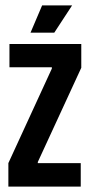

<svg xmlns="http://www.w3.org/2000/svg" viewBox="-20 -691 331 711"><path d="M11 0V-87L172 -437V-442H15V-528H281V-440L120 -91V-87H279V0ZM181 -570H93L136 -671H247Z"/></svg>

Font: Bricolage Grotesque 96pt Condensed Medium
Style: Regular
Weight: 500
Width: 3
Designer: Mathieu Triay
Foundry: Atelier Triay
Version: Version 1.001; ttfautohint (v1.8.4.7-5d5b);gftools[0.9.33.de